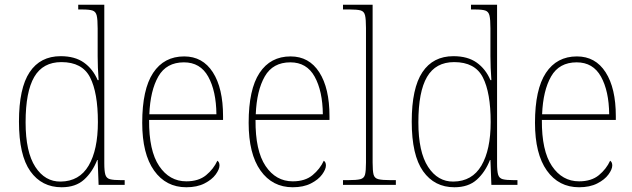

<svg xmlns="http://www.w3.org/2000/svg" viewBox="-20 -780 2668 810"><path d="M240 10Q156 10 108 -57.5Q60 -125 60 -267Q60 -408 105 -475.5Q150 -543 236 -543Q296 -543 334 -516Q372 -489 392 -442H396Q394 -469 393 -494.5Q392 -520 392 -543V-660Q392 -698 388 -714.5Q384 -731 370.5 -735.5Q357 -740 327 -740H310V-760H420V-91Q420 -58 424.5 -43Q429 -28 444 -24Q459 -20 492 -20H506V0H396L392 -105H390Q370 -54 334.5 -22Q299 10 240 10ZM236 -14Q315 -15 354 -81.5Q393 -148 393 -265Q393 -389 360 -453.5Q327 -518 239 -518Q161 -518 124.5 -455.5Q88 -393 88 -264Q88 -139 129 -76Q170 -13 236 -14Z M766 10Q680 10 630 -60.5Q580 -131 580 -262Q580 -403 626 -472.5Q672 -542 757 -542Q835 -542 878 -475Q921 -408 921 -290V-274H609Q608 -144 651.5 -79.5Q695 -15 766 -15Q818 -15 849.5 -41Q881 -67 897 -102Q906 -96 906 -82Q906 -66 890 -44Q874 -22 842.5 -6Q811 10 766 10ZM893 -298Q892 -396 858.5 -456.5Q825 -517 756 -517Q682 -517 648 -457.5Q614 -398 610 -298Z M1215 10Q1129 10 1079 -60.5Q1029 -131 1029 -262Q1029 -403 1075 -472.5Q1121 -542 1206 -542Q1284 -542 1327 -475Q1370 -408 1370 -290V-274H1058Q1057 -144 1100.5 -79.5Q1144 -15 1215 -15Q1267 -15 1298.5 -41Q1330 -67 1346 -102Q1355 -96 1355 -82Q1355 -66 1339 -44Q1323 -22 1291.5 -6Q1260 10 1215 10ZM1342 -298Q1341 -396 1307.5 -456.5Q1274 -517 1205 -517Q1131 -517 1097 -457.5Q1063 -398 1059 -298Z M1427 0V-20H1447Q1484 -20 1500 -24Q1516 -28 1520 -43.5Q1524 -59 1524 -94V-662Q1524 -699 1520 -715.5Q1516 -732 1501.5 -736Q1487 -740 1457 -740H1427V-760H1552V-94Q1552 -59 1556 -43.5Q1560 -28 1576.5 -24Q1593 -20 1629 -20H1650V0Z M1897 10Q1813 10 1765 -57.5Q1717 -125 1717 -267Q1717 -408 1762 -475.5Q1807 -543 1893 -543Q1953 -543 1991 -516Q2029 -489 2049 -442H2053Q2051 -469 2050 -494.5Q2049 -520 2049 -543V-660Q2049 -698 2045 -714.5Q2041 -731 2027.5 -735.5Q2014 -740 1984 -740H1967V-760H2077V-91Q2077 -58 2081.5 -43Q2086 -28 2101 -24Q2116 -20 2149 -20H2163V0H2053L2049 -105H2047Q2027 -54 1991.5 -22Q1956 10 1897 10ZM1893 -14Q1972 -15 2011 -81.5Q2050 -148 2050 -265Q2050 -389 2017 -453.5Q1984 -518 1896 -518Q1818 -518 1781.5 -455.5Q1745 -393 1745 -264Q1745 -139 1786 -76Q1827 -13 1893 -14Z M2423 10Q2337 10 2287 -60.5Q2237 -131 2237 -262Q2237 -403 2283 -472.5Q2329 -542 2414 -542Q2492 -542 2535 -475Q2578 -408 2578 -290V-274H2266Q2265 -144 2308.5 -79.5Q2352 -15 2423 -15Q2475 -15 2506.5 -41Q2538 -67 2554 -102Q2563 -96 2563 -82Q2563 -66 2547 -44Q2531 -22 2499.5 -6Q2468 10 2423 10ZM2550 -298Q2549 -396 2515.5 -456.5Q2482 -517 2413 -517Q2339 -517 2305 -457.5Q2271 -398 2267 -298Z"/></svg>

Font: Noto Serif Tamil SemiCondensed Thin
Style: Italic
Weight: 100
Width: 4
Italic angle: -12°
Designer: Indian Type Foundry, Tom Grace, and the Monotype Design Team
Foundry: Monotype Imaging Inc.
Version: Version 2.003; ttfautohint (v1.8.4.7-5d5b)